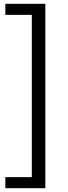

<svg xmlns="http://www.w3.org/2000/svg" viewBox="-20 -803 357 1008"><path d="M8 185V127H147V-725H8V-783H218V185Z"/></svg>

Font: Ubuntu Sans
Style: Regular
Weight: 400
Designer: Dalton Maag Ltd
Foundry: Dalton Maag Ltd
Version: Version 1.006; ttfautohint (v1.8.4.7-5d5b)